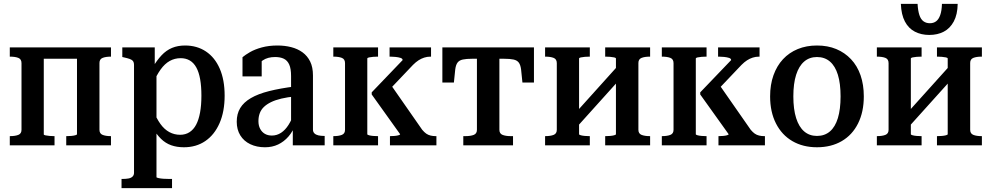

<svg xmlns="http://www.w3.org/2000/svg" viewBox="-20 -757 5164 1000"><path d="M92 -81V-428Q92 -449 75.5 -455.5Q59 -462 32 -462H31V-510H208V-57Q208 -54 217 -52Q226 -50 238.5 -49Q251 -48 261 -48H264V0H31V-48H32Q59 -48 75.5 -54.5Q92 -61 92 -81ZM381 -58V-510H558V-462H557Q531 -462 514.5 -455.5Q498 -449 498 -429V-81Q498 -61 514.5 -54.5Q531 -48 557 -48H558V0H325V-48H328Q338 -48 350.5 -49Q363 -50 372 -52.5Q381 -55 381 -58ZM158 -451V-510H444V-451Z M876 223H613V175H618Q636 175 649.5 172.5Q663 170 670.5 162.5Q678 155 678 143V-418Q678 -432 672.5 -439Q667 -446 655.5 -450Q644 -454 626 -458L617 -460V-510H786V-392L795 -383V166Q795 168 805.5 170.5Q816 173 831 174Q846 175 861 175H876ZM938 10Q901 10 871.5 -0.5Q842 -11 818.5 -34Q795 -57 773 -94L778 -183Q795 -140 815.5 -111.5Q836 -83 862 -69Q888 -55 918 -55Q946 -55 967 -68.5Q988 -82 1001.5 -107.5Q1015 -133 1022 -171Q1029 -209 1029 -259Q1029 -307 1022.5 -344Q1016 -381 1002.5 -405.5Q989 -430 968.5 -442Q948 -454 921 -454Q890 -454 864 -439.5Q838 -425 816.5 -395Q795 -365 776 -320L774 -404Q797 -443 821.5 -469Q846 -495 876 -507.5Q906 -520 944 -520Q1006 -520 1052.5 -489Q1099 -458 1124.5 -399.5Q1150 -341 1150 -259Q1150 -176 1123.5 -115.5Q1097 -55 1049.5 -22.5Q1002 10 938 10Z M1518 -307V-255Q1477 -251 1445.5 -243.5Q1414 -236 1391.5 -225Q1369 -214 1354.5 -200Q1340 -186 1333 -167.5Q1326 -149 1326 -126Q1326 -103 1335 -86Q1344 -69 1359.5 -60Q1375 -51 1396 -51Q1422 -51 1444 -65.5Q1466 -80 1483 -107Q1500 -134 1513 -171L1520 -112Q1506 -73 1482.5 -46Q1459 -19 1428.5 -4.5Q1398 10 1360 10Q1317 10 1283.5 -6Q1250 -22 1231.5 -52Q1213 -82 1213 -123Q1213 -164 1231 -194Q1249 -224 1286.5 -246Q1324 -268 1381.5 -282.5Q1439 -297 1518 -307ZM1505 0V-104L1496 -106V-361Q1496 -399 1486.5 -420.5Q1477 -442 1458.5 -451Q1440 -460 1413 -460Q1374 -460 1348.5 -442.5Q1323 -425 1308 -399Q1303 -410 1304.5 -419.5Q1306 -429 1311 -437Q1316 -445 1324.5 -450.5Q1333 -456 1343 -460V-359H1243V-459Q1257 -471 1282 -485.5Q1307 -500 1343.5 -510Q1380 -520 1425 -520Q1463 -520 1496.5 -511.5Q1530 -503 1555.5 -484.5Q1581 -466 1595.5 -436.5Q1610 -407 1610 -364V-82Q1610 -70 1617.5 -62.5Q1625 -55 1638 -52Q1651 -49 1669 -49H1671V0Z M1777 -81V-428Q1777 -449 1760.5 -455.5Q1744 -462 1717 -462H1716V-510H1949V-462H1946Q1936 -462 1923.5 -461Q1911 -460 1902 -458Q1893 -456 1893 -452V-58Q1893 -55 1902 -52.5Q1911 -50 1923.5 -49Q1936 -48 1946 -48H1949V0H1716V-48H1717Q1744 -48 1760.5 -54.5Q1777 -61 1777 -81ZM2253 0H2011V-48H2013Q2023 -48 2035 -49Q2047 -50 2055.5 -52.5Q2064 -55 2064 -58L1916 -265V-276L2077 -444Q2077 -452 2066 -455.5Q2055 -459 2040.5 -460.5Q2026 -462 2014 -462H2009V-510H2225V-462H2222Q2205 -462 2189.5 -457Q2174 -452 2160 -443Q2146 -434 2131 -419L1996 -277L2009 -325L2179 -81Q2190 -68 2200 -61Q2210 -54 2222.5 -51Q2235 -48 2249 -48H2253Z M2522 -451V-510H2761V-327H2701L2694 -395Q2691 -419 2682 -431Q2673 -443 2654.5 -447Q2636 -451 2605 -451ZM2523 -451H2439Q2409 -451 2390.5 -447Q2372 -443 2363 -431Q2354 -419 2351 -395L2344 -327H2284V-510H2523ZM2581 -81Q2581 -61 2597.5 -54.5Q2614 -48 2640 -48H2652V0H2393V-48H2404Q2431 -48 2447.5 -54.5Q2464 -61 2464 -81V-510H2581Z M2880 -81V-428Q2880 -449 2863.5 -455.5Q2847 -462 2820 -462H2819V-510H3052V-462H3049Q3039 -462 3026.5 -461Q3014 -460 3005 -458Q2996 -456 2996 -452V-58Q2996 -55 3005 -52.5Q3014 -50 3026.5 -49Q3039 -48 3049 -48H3052V0H2819V-48H2820Q2847 -48 2863.5 -54.5Q2880 -61 2880 -81ZM3188 -58V-452Q3188 -456 3179 -458Q3170 -460 3157.5 -461Q3145 -462 3135 -462H3132V-510H3366V-462H3364Q3338 -462 3321.5 -455.5Q3305 -449 3305 -429V-81Q3305 -61 3321.5 -54.5Q3338 -48 3364 -48H3366V0H3132V-48H3135Q3145 -48 3157.5 -49Q3170 -50 3179 -52.5Q3188 -55 3188 -58ZM2985 -96 2946 -134 3198 -414 3237 -376Z M3488 -81V-428Q3488 -449 3471.5 -455.5Q3455 -462 3428 -462H3427V-510H3660V-462H3657Q3647 -462 3634.5 -461Q3622 -460 3613 -458Q3604 -456 3604 -452V-58Q3604 -55 3613 -52.5Q3622 -50 3634.5 -49Q3647 -48 3657 -48H3660V0H3427V-48H3428Q3455 -48 3471.5 -54.5Q3488 -61 3488 -81ZM3964 0H3722V-48H3724Q3734 -48 3746 -49Q3758 -50 3766.5 -52.5Q3775 -55 3775 -58L3627 -265V-276L3788 -444Q3788 -452 3777 -455.5Q3766 -459 3751.5 -460.5Q3737 -462 3725 -462H3720V-510H3936V-462H3933Q3916 -462 3900.5 -457Q3885 -452 3871 -443Q3857 -434 3842 -419L3707 -277L3720 -325L3890 -81Q3901 -68 3911 -61Q3921 -54 3933.5 -51Q3946 -48 3960 -48H3964Z M4479 -255Q4479 -174 4449 -114Q4419 -54 4364 -22Q4309 10 4235 10Q4162 10 4107 -22Q4052 -54 4021.5 -114Q3991 -174 3991 -255Q3991 -316 4008.5 -365Q4026 -414 4058 -448.5Q4090 -483 4135 -501.5Q4180 -520 4235 -520Q4291 -520 4335.5 -501.5Q4380 -483 4412.5 -448.5Q4445 -414 4462 -365Q4479 -316 4479 -255ZM4112 -255Q4112 -188 4126.5 -142Q4141 -96 4168.5 -72.5Q4196 -49 4235 -49Q4275 -49 4302.5 -72.5Q4330 -96 4344 -142Q4358 -188 4358 -255Q4358 -322 4344 -367.5Q4330 -413 4302.5 -436.5Q4275 -460 4235 -460Q4196 -460 4168.5 -436.5Q4141 -413 4126.5 -367.5Q4112 -322 4112 -255Z M4608 -81V-428Q4608 -449 4591.5 -455.5Q4575 -462 4548 -462H4547V-510H4780V-462H4777Q4767 -462 4754.5 -461Q4742 -460 4733 -458Q4724 -456 4724 -452V-58Q4724 -55 4733 -52.5Q4742 -50 4754.5 -49Q4767 -48 4777 -48H4780V0H4547V-48H4548Q4575 -48 4591.5 -54.5Q4608 -61 4608 -81ZM4916 -58V-452Q4916 -456 4907 -458Q4898 -460 4885.5 -461Q4873 -462 4863 -462H4860V-510H5094V-462H5092Q5066 -462 5049.5 -455.5Q5033 -449 5033 -429V-81Q5033 -61 5049.5 -54.5Q5066 -48 5092 -48H5094V0H4860V-48H4863Q4873 -48 4885.5 -49Q4898 -50 4907 -52.5Q4916 -55 4916 -58ZM4713 -96 4674 -134 4926 -414 4965 -376ZM4820 -575Q4778 -575 4745 -592Q4712 -609 4693 -645Q4674 -681 4672 -737H4759Q4761 -701 4768.5 -678.5Q4776 -656 4790 -646Q4804 -636 4823 -636Q4842 -636 4855.5 -646Q4869 -656 4877 -678.5Q4885 -701 4886 -737H4968Q4967 -681 4947.5 -645Q4928 -609 4895.5 -592Q4863 -575 4820 -575Z"/></svg>

Font: Roboto Serif 28pt Condensed Medium
Style: Regular
Weight: 500
Width: 3
Designer: Greg Gazdowicz
Foundry: Commercial Type
Version: Version 1.008